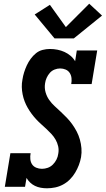

<svg xmlns="http://www.w3.org/2000/svg" viewBox="-20 -1007 570 1035"><path d="M233 8Q216 8 199.5 5Q183 2 168.5 -5Q154 -12 142.5 -23Q131 -34 123 -48L115 0H6L36 -181H145Q142 -165 143.5 -149Q145 -133 153 -121Q161 -109 175.5 -103Q190 -97 206 -97Q222 -97 237.5 -102.5Q253 -108 265 -120Q277 -132 284.5 -147Q292 -162 294 -178Q298 -199 293.5 -218.5Q289 -238 279.5 -254.5Q270 -271 257 -285Q244 -299 230 -312Q216 -325 202 -337.5Q188 -350 175 -364Q162 -378 150.5 -393.5Q139 -409 129.5 -425.5Q120 -442 113 -460Q106 -478 102 -498Q98 -518 97.5 -538Q97 -558 101 -578Q104 -598 110 -617Q116 -636 124.5 -654.5Q133 -673 145.5 -690Q158 -707 174 -720Q190 -733 210 -738Q230 -743 249 -743Q270 -743 290 -739Q310 -735 327.5 -727Q345 -719 360 -706.5Q375 -694 385 -677L394 -735H504L474 -554H364Q367 -570 365.5 -585.5Q364 -601 356 -613.5Q348 -626 334 -632Q320 -638 304 -638Q289 -638 274 -632Q259 -626 248.5 -614Q238 -602 231.5 -587.5Q225 -573 223 -558Q219 -533 225.5 -510Q232 -487 245 -468.5Q258 -450 275 -434.5Q292 -419 308.5 -403.5Q325 -388 340.5 -372Q356 -356 369.5 -337Q383 -318 393.5 -298Q404 -278 410.5 -255Q417 -232 419 -208Q421 -184 417 -160Q413 -138 405 -117Q397 -96 385 -76Q373 -56 356.5 -39.5Q340 -23 319.5 -12Q299 -1 277 3.5Q255 8 233 8ZM274 -800 167 -929 249 -981 335 -861 461 -987 530 -923 378 -800Z"/></svg>

Font: Iosevka Slab Extrabold Oblique
Style: Regular
Weight: 800
Italic angle: -9°
Monospace: yes
Designer: Belleve Invis
Foundry: Belleve Invis
Version: Version 11.1.1; ttfautohint (v1.8.3)